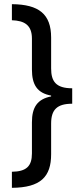

<svg xmlns="http://www.w3.org/2000/svg" viewBox="-20 -738 403 920"><path d="M37 85V162C175 161 225 109 225 1V-146C225 -212 253 -241 326 -241V-315C248 -315 225 -348 225 -410V-558C225 -670 167 -717 37 -718V-641C97 -639 133 -618 133 -553V-405C133 -331 159 -292 225 -280V-276C159 -263 133 -224 133 -152V-3C133 59 106 84 37 85Z"/></svg>

Font: Noto Sans Khmer ExtraCondensed Medium
Style: Regular
Weight: 500
Width: 2
Designer: Danh Hong and the Monotype Design Team
Foundry: Monotype Imaging Inc.
Version: Version 2.004